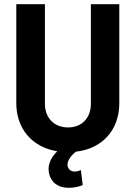

<svg xmlns="http://www.w3.org/2000/svg" viewBox="-20 -720 655 919"><path d="M376 166 367 94C339 107 312 103 304 77C299 55 314 30 343 6C470 -8 551 -98 551 -226V-700H415V-223C415 -156 372 -110 306 -110C239 -110 195 -156 195 -223V-700H58V-226C58 -103 135 -15 254 4C217 40 206 79 216 115C239 198 339 182 376 166Z"/></svg>

Font: Vanilla Cream ExtraBold
Style: Regular
Weight: 800
Designer: Jeremy Tribby, Jinavaṁso
Foundry: Tribby Type
Version: Version 1.422;Glyphs 3.1.2 (3151)